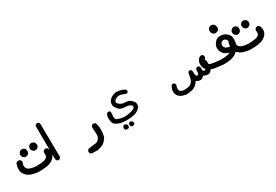

<svg xmlns="http://www.w3.org/2000/svg" viewBox="52 -1425 3948 2747"><g transform="rotate(-30 2025.5 -52.0)"><path d="M20.5 2.4Q20.5 -3.9 21 -11.2Q22.9 -49.3 41.5 -92.3L42.5 -92.8Q58.1 -106.9 79.1 -106.9Q84 -106.9 90.3 -106L111.8 -95.2L112.3 -94.2Q124 -81.1 124 -61.5Q124 -58.6 123.5 -54.2Q109.4 -29.3 109.4 -4.9Q109.4 1.5 110.4 7.8Q114.3 38.1 137 56.6Q159.7 75.2 204.1 83.5Q241.2 90.8 278.3 90.8Q286.6 90.8 295.4 90.3Q341.3 88.4 381.3 81.8Q421.4 75.2 443.4 54.2Q458.5 40 458.5 10.7Q458.5 -2 455.6 -18.6Q457.5 -36.6 468.8 -49.8Q482.4 -61.5 502 -61.5Q504.9 -61.5 509.3 -61L531.2 -49.8L532.2 -48.3Q551.3 -14.6 551.3 22Q551.3 30.8 550.3 40Q543.9 86.9 500.7 123Q457.5 159.2 394 169.2Q330.6 179.2 262.7 179.2Q205.1 177.2 152.3 160.6Q97.7 143.6 67.4 112.3Q37.1 81.1 28.3 54.2Q20.5 31.7 20.5 2.4ZM162.1 -119.1Q149.9 -131.3 146.5 -146.5Q145 -153.3 145 -157.7Q145 -162.1 145 -163.1Q146 -189 165 -207Q182.1 -223.1 204.6 -223.1Q236.3 -223.1 252.4 -198.7Q262.7 -183.1 262.7 -164.6Q262.7 -158.2 261.7 -151.4Q255.4 -117.2 228 -105Q215.8 -99.1 200.2 -99.1H199.7Q180.2 -101.1 162.1 -119.1ZM309.1 -172.9Q309.1 -199.7 328.6 -218.8Q343.8 -233.4 363.8 -233.4Q369.1 -233.4 375 -232.4Q401.4 -227.5 415.5 -209Q427.2 -192.9 427.2 -172.4Q427.2 -141.1 405.3 -124.5Q386.7 -110.8 363.3 -110.8H362.8Q340.8 -115.2 325 -132.8Q309.1 -150.4 309.1 -172.9Z M581.1 -436.5Q587.4 -436.5 589.4 -435.5L607.4 -426.8L616.7 -407.7L623.5 145L613.8 162.6Q606 169.9 598.4 172.4Q590.8 174.8 585.9 174.8Q578.6 174.8 576.7 173.8L559.1 165.5Q547.4 150.4 547.4 131.8L543.5 -400.4Q543.9 -414.6 553.7 -426.8Q565.4 -436.5 581.1 -436.5Z M1091.8 330.6 1071.3 331.1Q1048.8 331.1 1025.9 321.8Q1018.6 312 1016.1 303.2Q1013.7 294.4 1013.7 288.8Q1013.7 283.2 1014.2 278.8L1024.9 257.3L1025.9 256.8Q1039.1 245.1 1058.6 245.1Q1061 245.1 1064 245.6Q1106 236.8 1146.5 234.9Q1185.1 232.9 1209.2 208Q1233.4 183.1 1237.8 151.9Q1239.3 141.6 1239.3 122.1Q1239.3 82.5 1232.9 5.9L1243.7 -16.1L1244.6 -16.6Q1257.8 -28.3 1277.3 -28.3Q1280.3 -28.3 1284.7 -27.8L1306.6 -16.6Q1323.7 21 1325.7 63Q1326.7 79.6 1326.7 99.4Q1326.7 119.1 1325.2 136Q1323.7 152.8 1322.3 163.6Q1319.3 186 1314.9 204.6Q1307.6 232.9 1275.4 267.3Q1243.2 301.8 1205.8 313.7Q1168.5 325.7 1137.2 333.5Q1111.3 330.6 1091.8 330.6Z M1673.3 212.9Q1689 220.7 1692.9 235.4Q1694.3 241.7 1694.3 247.6Q1694.3 258.8 1689.9 268.6Q1683.1 284.7 1660.6 284.7Q1639.2 284.7 1627 272.9Q1618.7 264.6 1618.7 251.2Q1618.7 237.8 1622.8 228Q1627 218.3 1633.3 212.6Q1639.6 207 1650.4 207Q1661.1 207 1673.3 212.9ZM1746.1 281.7Q1731.4 281.7 1721.9 272.2Q1712.4 262.7 1712.4 245.1Q1712.4 227.1 1725.6 216.3Q1734.4 210 1744.6 210Q1751 210 1758.3 212.4Q1776.9 218.3 1783.2 241.2Q1785.2 248 1785.2 252.2Q1785.2 256.3 1784.7 258.3Q1783.7 268.6 1775.9 273.9Q1764.2 281.7 1746.1 281.7ZM1499.5 16.6Q1499.5 -37.1 1523.9 -62Q1534.2 -68.4 1545.9 -68.4Q1552.2 -68.4 1554.2 -67.4L1569.3 -59.6Q1573.7 -52.2 1575 -46.9Q1576.2 -41.5 1576.2 -37.6Q1576.2 -33.7 1575.7 -30.8Q1571.8 4.4 1571.8 23.9Q1571.8 43.5 1573.2 51.8Q1576.7 67.4 1585 75.7Q1589.4 80.6 1596.2 83.5Q1616.2 92.8 1657.2 102.5Q1686.5 109.9 1716.3 109.9Q1743.2 109.9 1783.2 103Q1830.1 94.7 1852.1 85.9Q1880.4 74.7 1890.1 56.6Q1893.6 49.8 1893.6 43.5Q1893.6 28.8 1873 15.1Q1841.3 -5.4 1781.2 -6.3Q1719.2 -7.3 1687.3 -40.8Q1655.3 -74.2 1646.5 -98.6Q1640.1 -115.7 1640.1 -132.8Q1640.1 -147.5 1644.5 -163.6Q1648.9 -178.2 1656.7 -189Q1668 -205.1 1690.7 -223.1Q1713.4 -241.2 1748 -250.5Q1769.5 -255.9 1791 -255.9Q1804.2 -255.9 1817.4 -253.9Q1851.1 -248.5 1876 -239Q1900.9 -229.5 1923.3 -215.8Q1931.6 -206.1 1931.6 -193.4Q1931.6 -189.9 1931.2 -185.5L1921.9 -169.9Q1914.6 -165.5 1908.9 -164.3Q1903.3 -163.1 1899.4 -163.1Q1892.1 -163.1 1890.1 -164.1Q1832 -192.4 1796.4 -192.4Q1792 -192.4 1788.1 -191.9Q1764.6 -189.9 1750 -184.6Q1735.4 -179.2 1718.3 -160.6Q1705.1 -146.5 1705.1 -132.3Q1705.1 -129.4 1706.1 -126Q1710 -108.9 1741.2 -86.9Q1773.4 -64.9 1825.7 -64Q1881.8 -63 1916 -31.2Q1949.2 0 1955.1 21.5Q1957.5 31.7 1957.5 43.7Q1957.5 55.7 1954.6 69.3Q1948.2 97.2 1904.8 128.4Q1861.3 159.7 1770.5 167Q1742.7 169.4 1717.3 169.4Q1659.7 169.4 1612.8 157.7Q1612.8 157.7 1612.8 157.7Q1540.5 136.2 1520.5 106.9Q1499.5 76.2 1499.5 16.6Z M2977.1 163.1Q2945.8 199.2 2913.6 199.2Q2908.7 199.2 2903.8 198.7Q2871.1 193.4 2849.1 173.3Q2836.9 196.8 2807.6 225.1Q2772.9 257.8 2729.5 266.4Q2686 274.9 2638.2 276.9Q2609.9 272 2584 264.4Q2558.1 256.8 2534.7 238.8Q2511.2 220.2 2500 192.4Q2491.2 170.9 2491.2 150.4Q2491.2 144.5 2491.7 139.2Q2494.6 113.8 2501.7 94.5Q2508.8 75.2 2518.6 56.6L2519.5 56.2Q2531.2 47.9 2545.9 47.9Q2552.2 47.9 2554.2 48.8L2569.8 56.2L2570.3 57.1Q2580.1 67.4 2580.1 82.5Q2580.1 88.4 2579.1 89.8Q2566.9 118.2 2566.9 143.1Q2566.9 171.4 2580.6 183.3Q2594.2 195.3 2616.7 200.7Q2633.3 205.1 2652.8 205.1Q2683.1 205.1 2723.1 195.8Q2751 189.5 2773.9 161.9Q2796.9 134.3 2803.5 93.5Q2810.1 52.7 2821.3 11.7L2822.8 10.7Q2833 1 2848.1 1Q2851.1 1 2855 1.5L2872.1 10.7L2873 12.2Q2882.8 33.2 2882.8 59.1L2881.8 76.2Q2881.8 100.6 2895 113.8Q2901.9 120.6 2909.2 120.6Q2914.1 120.6 2919.4 117.7Q2927.7 112.8 2931.9 100.1Q2936 87.4 2936 71.8L2935.5 57.6Q2935.5 37.6 2946.3 21Q2957 11.7 2972.2 11.7Q2979 11.7 2981 12.7L2997.1 20L2997.6 21.5Q3007.3 36.1 3007.3 54.7Q3007.3 58.6 3006.6 65.2Q3005.9 71.8 3005.9 79.6Q3005.9 87.4 3007.3 91.8Q3010.3 100.6 3023.4 107.4Q3029.3 110.8 3035.2 110.8Q3041 110.8 3046.4 107.4L3049.3 105Q3057.6 96.7 3058.6 75.2Q3059.1 66.4 3059.1 50.5Q3059.1 34.7 3057.1 7.3Q3059.6 -6.3 3068.4 -16.6Q3080.1 -25.9 3096.2 -25.9Q3098.1 -25.9 3101.1 -25.9L3118.2 -16.6L3127.4 0.5Q3129.4 37.1 3129.4 58.1Q3129.4 79.1 3128.9 91.3Q3127.4 131.8 3098.1 161.1Q3075.7 183.6 3047.4 183.6Q3042 183.6 3035.6 182.6Q3003.4 177.2 2977.1 163.1Z M3021.5 8.3Q3021.5 -1.5 3022.5 -11.7Q3026.9 -56.2 3057.6 -85Q3075.2 -103 3100.1 -103Q3101.6 -103 3104 -103L3124 -93.3L3124.5 -91.8Q3134.3 -77.1 3134.3 -59.1Q3134.3 -57.1 3134.3 -54.2L3124.5 -34.7Q3102.1 -5.4 3102.1 12.7Q3102.1 14.6 3102.5 16.6Q3106 37.6 3119.1 50.8Q3132.3 64 3160.9 71.3Q3189.5 78.6 3242.2 84.7Q3294.9 90.8 3332 90.8Q3342.8 90.8 3353 90.3Q3411.1 87.9 3442.4 79.1Q3457.5 74.7 3471.7 68.4Q3429.7 52.2 3415.5 44.4Q3397.9 34.2 3383.8 18.1Q3346.2 -22.9 3346.2 -73.2Q3346.2 -109.9 3363.3 -138.7Q3376.5 -161.6 3397.5 -182.4Q3418.5 -203.1 3448.7 -207Q3459.5 -208.5 3474.9 -208.5Q3490.2 -208.5 3512.2 -204.6Q3549.8 -197.8 3586.4 -161.6Q3616.7 -131.3 3620.1 -101.6Q3621.6 -86.4 3621.6 -70.3Q3621.6 -16.1 3604 32.7Q3591.3 67.4 3544.4 108.4Q3497.6 149.4 3438.5 160.4Q3379.4 171.4 3317.4 171.4H3316.9Q3252.4 165.5 3188 156.2Q3123 147 3085.4 121.1Q3047.4 95.2 3032.7 64Q3021.5 39.6 3021.5 8.3ZM3545.4 -61.5Q3545.4 -66.9 3544.4 -71.3Q3541 -95.2 3523.9 -115.7Q3508.3 -133.8 3483.4 -133.8Q3453.1 -133.8 3439.5 -108.4Q3430.2 -91.8 3430.2 -75.2Q3430.2 -58.1 3438.5 -44.4Q3447.3 -28.8 3465.8 -20.5Q3491.2 -8.8 3533.2 -1Q3545.4 -39.1 3545.4 -61.5ZM3377.4 -344.2Q3377.4 -373.5 3398.9 -391.6Q3414.6 -404.8 3434.6 -404.8Q3440.4 -404.8 3449 -403.1Q3457.5 -401.4 3466.3 -397.5Q3479.5 -391.1 3487.3 -380.4Q3500.5 -362.3 3500.5 -333Q3500.5 -302.7 3479.5 -288.6Q3459.5 -274.9 3432.6 -274.9H3432.1Q3403.8 -280.3 3390.1 -301.3Q3377.4 -320.3 3377.4 -344.2Z M3520.5 2.4Q3520.5 -3.9 3521 -11.2Q3522.9 -49.3 3541.5 -92.3L3542.5 -92.8Q3558.1 -106.9 3579.1 -106.9Q3584 -106.9 3590.3 -106L3611.8 -95.2L3612.3 -94.2Q3624 -81.1 3624 -61.5Q3624 -58.6 3623.5 -54.2Q3609.4 -29.3 3609.4 -4.9Q3609.4 1.5 3610.4 7.8Q3614.3 38.1 3637 56.6Q3659.7 75.2 3704.1 83.5Q3741.2 90.8 3778.3 90.8Q3786.6 90.8 3795.4 90.3Q3841.3 88.4 3881.3 81.8Q3921.4 75.2 3943.4 54.2Q3958.5 40 3958.5 10.7Q3958.5 -2 3955.6 -18.6Q3957.5 -36.6 3968.8 -49.8Q3982.4 -61.5 4002 -61.5Q4004.9 -61.5 4009.3 -61L4031.2 -49.8L4032.2 -48.3Q4051.3 -14.6 4051.3 22Q4051.3 30.8 4050.3 40Q4043.9 86.9 4000.7 123Q3957.5 159.2 3894 169.2Q3830.6 179.2 3762.7 179.2Q3705.1 177.2 3652.3 160.6Q3597.7 143.6 3567.4 112.3Q3537.1 81.1 3528.3 54.2Q3520.5 31.7 3520.5 2.4ZM3662.1 -119.1Q3649.9 -131.3 3646.5 -146.5Q3645 -153.3 3645 -157.7Q3645 -162.1 3645 -163.1Q3646 -189 3665 -207Q3682.1 -223.1 3704.6 -223.1Q3736.3 -223.1 3752.4 -198.7Q3762.7 -183.1 3762.7 -164.6Q3762.7 -158.2 3761.7 -151.4Q3755.4 -117.2 3728 -105Q3715.8 -99.1 3700.2 -99.1H3699.7Q3680.2 -101.1 3662.1 -119.1ZM3809.1 -172.9Q3809.1 -199.7 3828.6 -218.8Q3843.8 -233.4 3863.8 -233.4Q3869.1 -233.4 3875 -232.4Q3901.4 -227.5 3915.5 -209Q3927.2 -192.9 3927.2 -172.4Q3927.2 -141.1 3905.3 -124.5Q3886.7 -110.8 3863.3 -110.8H3862.8Q3840.8 -115.2 3825 -132.8Q3809.1 -150.4 3809.1 -172.9Z"/></g></svg>

Font: Bakudai
Style: Medium
Weight: 500
Version: Version 1.48